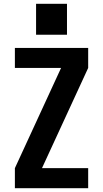

<svg xmlns="http://www.w3.org/2000/svg" viewBox="-20 -986 540 1006"><path d="M58 0V-105L300 -630H58V-735H442V-630L200 -105H442V0ZM169 -804V-966H331V-804Z"/></svg>

Font: Iosevka SS04 Extrabold
Style: Regular
Weight: 800
Monospace: yes
Designer: Belleve Invis
Foundry: Belleve Invis
Version: Version 19.0.0; ttfautohint (v1.8.4)